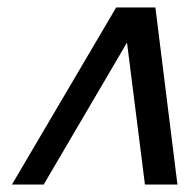

<svg xmlns="http://www.w3.org/2000/svg" viewBox="-20 -494 511 514"><path d="M455 0H368L320 -380L97 0H12L291 -474H396Z"/></svg>

Font: Coval
Style: Book Italic
Weight: 350
Foundry: Context Ltd
Version: Version 001.000